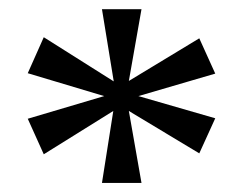

<svg xmlns="http://www.w3.org/2000/svg" viewBox="-20 -780 540 422"><path d="M41 -619.1 209 -568.8 41 -519 76.2 -440.9 229 -536.1 204.1 -377.9H291L263.2 -536.1L418 -442.9L453.1 -520L284.2 -568.8L453.1 -618.2L418 -695.8L263.2 -602.1L291 -759.8H204.1L230 -601.1L76.2 -698.2Z"/></svg>

Font: The Erased English
Style: Regular
Weight: 400
Designer: Monotype Design team + ligartures altered by 180 Amsterdam
Foundry: Monotype Imaging Inc.
Version: Version 1.030;Glyphs 3.1.2 (3151)